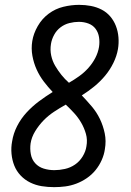

<svg xmlns="http://www.w3.org/2000/svg" viewBox="-20 -763 540 791"><path d="M203 8Q177 8 152 4Q127 0 104.5 -11Q82 -22 65 -40Q48 -58 39 -80.5Q30 -103 27.5 -129Q25 -155 30 -181Q35 -213 50.5 -243.5Q66 -274 89.5 -299.5Q113 -325 140.5 -345.5Q168 -366 197 -384Q178 -404 160.5 -427Q143 -450 131 -476.5Q119 -503 113.5 -533Q108 -563 113 -594Q118 -625 135.5 -655.5Q153 -686 180.5 -706.5Q208 -727 241 -735Q274 -743 306 -743Q331 -743 354.5 -738.5Q378 -734 398.5 -723.5Q419 -713 434 -695.5Q449 -678 457.5 -656Q466 -634 468 -609.5Q470 -585 466 -561Q461 -532 447 -503.5Q433 -475 413 -451Q393 -427 368.5 -407Q344 -387 317 -370Q338 -348 358 -324.5Q378 -301 391.5 -273Q405 -245 411.5 -213.5Q418 -182 412 -148Q409 -126 399 -103.5Q389 -81 373.5 -62Q358 -43 337.5 -29Q317 -15 294.5 -6.5Q272 2 249 5Q226 8 203 8ZM264 -422Q285 -434 306 -449Q327 -464 344 -483Q361 -502 372.5 -524Q384 -546 388 -570Q391 -590 388 -609.5Q385 -629 374 -644Q363 -659 344.5 -666Q326 -673 305 -673Q286 -673 266 -668Q246 -663 229.5 -650.5Q213 -638 203 -619.5Q193 -601 190 -582Q186 -557 191 -534Q196 -511 207.5 -491.5Q219 -472 233 -454.5Q247 -437 264 -422ZM204 -62Q225 -62 247.5 -67Q270 -72 289 -85Q308 -98 320.5 -118.5Q333 -139 336 -160Q341 -187 334 -211.5Q327 -236 314.5 -257.5Q302 -279 285.5 -297Q269 -315 251 -332Q226 -318 202.5 -302.5Q179 -287 159.5 -267Q140 -247 125 -222.5Q110 -198 106 -172Q103 -150 107 -128Q111 -106 125 -90.5Q139 -75 160 -68.5Q181 -62 204 -62Z"/></svg>

Font: Iosevka
Style: Italic
Weight: 400
Italic angle: -9°
Monospace: yes
Designer: Belleve Invis
Foundry: Belleve Invis
Version: Version 32.5.0; ttfautohint (v1.8.4)